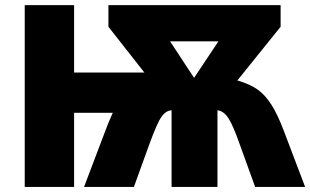

<svg xmlns="http://www.w3.org/2000/svg" viewBox="-20 -734 1218 754"><path d="M1082 -713.9V-628.9L912.1 -418Q962.9 -403.3 992.7 -381.6Q1022.5 -359.9 1046.4 -322Q1070.3 -284.2 1094.2 -221.2L1178.2 0H981.9L921.9 -166Q895 -243.2 876.2 -271Q857.4 -298.8 834 -300.8V0H653.8V-300.8Q631.3 -299.8 614 -275.1Q596.7 -250.5 565.9 -166L505.9 0H310.1L394 -221.2Q404.3 -250 422.9 -291H271V0H77.1V-713.9H271V-449.2H546.9L405.8 -628.9V-713.9ZM837.9 -571.8H647.9L742.2 -428.2Z"/></svg>

Font: OpenSansExtrabold
Style: Regular
Weight: 800
Foundry: Ascender Corporation
Version: Version 1.10